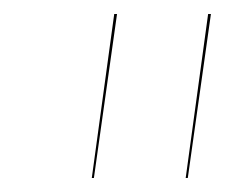

<svg xmlns="http://www.w3.org/2000/svg" viewBox="-20 -700 347 274"><path d="M143 -680H147L114 -446H111ZM277 -680H281L248 -446H245Z"/></svg>

Font: Fira Sans Condensed Four
Style: Italic
Weight: 100
Width: 3
Italic angle: -8°
Designer: bBox Type GmbH & Carrois Corporate GbR & Edenspiekermann AG
Foundry: bBox Type GmbH & Carrois Corporate GbR & Edenspiekermann AG
Version: Version 4.301